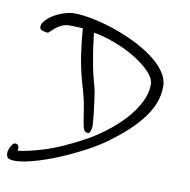

<svg xmlns="http://www.w3.org/2000/svg" viewBox="-213 -588 731 738"><g transform="rotate(10 153.0 -219.0)"><path d="M404 -300Q404 -266 392 -235Q380 -204 358 -175Q336 -146 306.5 -118.5Q277 -91 242 -65Q205 -37 156 -11Q107 15 57.5 35.5Q8 56 -36 68Q-80 80 -107 80Q-125 80 -133.5 75.5Q-142 71 -142 55Q-142 44 -134 29Q-126 14 -118 14Q-110 14 -106.5 19Q-103 24 -103 30Q-103 33 -103.5 35Q-104 37 -104 38V40Q-66 36 -2.5 16.5Q61 -3 149 -51Q187 -72 224 -100.5Q261 -129 290.5 -161.5Q320 -194 338 -229.5Q356 -265 356 -299Q356 -323 331.5 -348.5Q307 -374 269.5 -396.5Q232 -419 188 -435.5Q144 -452 106 -458Q107 -453 109 -433.5Q111 -414 115 -388Q119 -362 124.5 -332.5Q130 -303 137 -278Q145 -250 147.5 -236.5Q150 -223 151 -214Q152 -204 154.5 -188.5Q157 -173 158.5 -156.5Q160 -140 161.5 -125.5Q163 -111 163 -103Q163 -94 159.5 -84Q156 -74 151 -74Q139 -74 134.5 -82.5Q130 -91 126.5 -111.5Q123 -132 118 -165Q113 -198 99 -246Q79 -313 71 -372.5Q63 -432 61 -467Q61 -467 56.5 -467.5Q52 -468 44.5 -468Q37 -468 27.5 -468.5Q18 -469 10 -469Q-7 -469 -21 -462.5Q-35 -456 -44.5 -448Q-54 -440 -60.5 -433.5Q-67 -427 -69 -427Q-76 -427 -88.5 -430.5Q-101 -434 -101 -444Q-101 -457 -88.5 -470.5Q-76 -484 -58 -494.5Q-40 -505 -19 -511.5Q2 -518 20 -518Q50 -518 90 -510Q130 -502 172.5 -488Q215 -474 256.5 -454Q298 -434 331 -410Q364 -386 384 -358Q404 -330 404 -300Z"/></g></svg>

Font: Reenie Beanie
Style: Regular
Weight: 500
Designer: James Grieshaber
Foundry: James Grieshaber
Version: Version 1.000